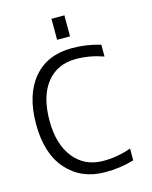

<svg xmlns="http://www.w3.org/2000/svg" viewBox="-136 -1025 885 1121"><g transform="rotate(-15 306.0 -464.0)"><path d="M533.2 -85.9V-14.6Q447.3 10.7 358.4 9.8Q214.8 9.8 127.4 -88.4Q40 -186.5 40 -365.2Q40 -542 123.5 -641.1Q207 -740.2 355.5 -740.2Q446.3 -740.2 528.3 -714.8V-643.6Q445.3 -672.9 362.3 -672.9Q249 -672.9 185.1 -591.8Q121.1 -510.7 121.1 -365.2Q121.1 -220.7 187.5 -138.7Q253.9 -56.6 365.2 -56.6Q450.2 -56.6 533.2 -85.9ZM286.1 -809.6V-936.5H364.3V-809.6Z"/></g></svg>

Font: Mgen+ 1c regular
Style: Regular
Weight: 400
Designer: [Source Han Sans]
Ryoko NISHIZUKA  (kana & ideographs); Paul D. Hunt (Latin, Greek & Cyrillic); Wenlong ZHANG  (bopomofo
Version: Version 1.059.20150602